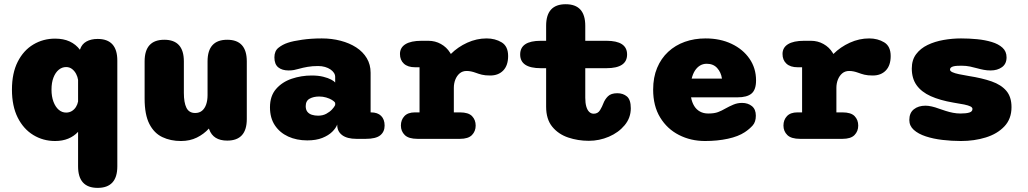

<svg xmlns="http://www.w3.org/2000/svg" viewBox="-20 -674 4992 932"><path d="M454 238Q359 238 359 133.5V-34Q339 -12.5 311 -1Q283 10.5 247.5 10.5Q189.5 10.5 141.8 -18.5Q94 -47.5 66 -103.2Q38 -159 38 -239Q38 -319 66 -374.2Q94 -429.5 141.8 -458Q189.5 -486.5 247.5 -486.5Q288 -486.5 318 -472.8Q348 -459 368 -432.5L368.5 -434Q377 -460 399.5 -472.5Q422 -485 454 -485Q549.5 -485 549.5 -380V133.5Q549.5 238 454 238ZM301 -127.5Q316.5 -127.5 328.8 -135Q341 -142.5 348.8 -155Q356.5 -167.5 359 -181.5V-286Q357 -301 349.5 -315.2Q342 -329.5 329.8 -339Q317.5 -348.5 301 -348.5Q281 -348.5 265 -335.2Q249 -322 239.5 -297.5Q230 -273 230 -239Q230 -205.5 239.5 -180.2Q249 -155 265 -141.2Q281 -127.5 301 -127.5Z M777.5 -481Q872.5 -481 872.5 -376V-223Q872.5 -176 885 -150.8Q897.5 -125.5 927.5 -125.5Q947.5 -125.5 960.8 -136.5Q974 -147.5 980.8 -167.2Q987.5 -187 987.5 -212V-376Q987.5 -481 1083 -481Q1178 -481 1178 -376V-96Q1178 8.5 1083 8.5Q1015 8.5 995.5 -46L994 -50Q969.5 -23 935.5 -6.2Q901.5 10.5 858.5 10.5Q808 10.5 768 -8.5Q728 -27.5 705 -72.5Q682 -117.5 682 -195V-376Q682 -481 777.5 -481Z M1710.5 0Q1665 0 1641 -18Q1617 -36 1617 -67V-69.5Q1610.5 -52 1592.5 -34.2Q1574.5 -16.5 1544.5 -4.5Q1514.5 7.5 1471.5 7.5Q1420 7.5 1379 -11.2Q1338 -30 1314.2 -65.8Q1290.5 -101.5 1290.5 -153Q1290.5 -208 1320 -242Q1349.5 -276 1396 -291.8Q1442.5 -307.5 1493 -307.5Q1525 -307.5 1549 -301.5Q1573 -295.5 1587.8 -287.5Q1602.5 -279.5 1607 -273.5V-301Q1607 -311 1601 -320.2Q1595 -329.5 1584 -337Q1573 -344.5 1557.8 -349Q1542.5 -353.5 1524 -353.5Q1496.5 -353.5 1473.2 -349.5Q1450 -345.5 1431 -340Q1418.5 -336.5 1407.2 -334.2Q1396 -332 1381 -332Q1349 -332 1330.5 -347.2Q1312 -362.5 1312 -395.5Q1312 -426.5 1331.8 -442.2Q1351.5 -458 1377.5 -466.5Q1402.5 -475 1446.8 -481.2Q1491 -487.5 1542 -487.5Q1590.5 -487.5 1633.5 -476.2Q1676.5 -465 1709.2 -443.8Q1742 -422.5 1760.5 -391.5Q1779 -360.5 1779 -321V-128.5H1780.5Q1813 -128.5 1830 -111.5Q1847 -94.5 1847 -64.5Q1847 -34.5 1825.8 -17.2Q1804.5 0 1755 0ZM1607 -174.5Q1603.5 -181.5 1591.5 -188.8Q1579.5 -196 1563.2 -200.8Q1547 -205.5 1529.5 -205.5Q1502 -205.5 1483 -195Q1464 -184.5 1464 -158.5Q1464 -141.5 1472.2 -131.2Q1480.5 -121 1494.2 -116.8Q1508 -112.5 1524 -112.5Q1547 -112.5 1564 -121.8Q1581 -131 1592 -143Q1603 -155 1607 -164Z M2183 -128.5H2212.5Q2254 -128.5 2271.5 -110.2Q2289 -92 2289 -64.5Q2289 -37 2271 -18.5Q2253 0 2212.5 0H2007Q1963.5 0 1944.8 -18.5Q1926 -37 1926 -64.5Q1926 -92 1943 -110.2Q1960 -128.5 1994 -128.5H2016.5V-347.5H1995Q1959.5 -347.5 1940.5 -365Q1921.5 -382.5 1921.5 -412Q1921.5 -443 1948.2 -459.5Q1975 -476 2026 -476H2059.5Q2092.5 -476 2120.2 -460.5Q2148 -445 2164.5 -418.5L2168.5 -412Q2202.5 -446 2248.2 -466.8Q2294 -487.5 2342 -487.5Q2383.5 -487.5 2415 -468.5Q2446.5 -449.5 2446.5 -402Q2446.5 -356.5 2423 -332Q2399.5 -307.5 2359.5 -307.5Q2334.5 -307.5 2318.8 -311.5Q2303 -315.5 2288.5 -321Q2277.5 -325 2267 -327.2Q2256.5 -329.5 2245 -329.5Q2225 -329.5 2211.2 -317.8Q2197.5 -306 2190.2 -287.5Q2183 -269 2183 -247.5Z M2605 -343Q2505 -343 2505 -409.5Q2505 -476 2605 -476H2631V-549Q2631 -653.5 2726 -653.5Q2821 -653.5 2821 -549V-476H2924Q3024 -476 3024 -409.5Q3024 -343 2924 -343H2821V-199Q2821 -174 2826 -156.8Q2831 -139.5 2840.2 -130.8Q2849.5 -122 2862 -122Q2882.5 -122 2893 -139.8Q2903.5 -157.5 2908.5 -171.5Q2916 -191.5 2931 -206.5Q2946 -221.5 2976.5 -221.5Q3004.5 -221.5 3023.2 -205.8Q3042 -190 3042 -148.5Q3042 -102 3012.2 -66.2Q2982.5 -30.5 2935.8 -10.5Q2889 9.5 2838 9.5Q2785.5 9.5 2738 -6.5Q2690.5 -22.5 2660.8 -58.8Q2631 -95 2631 -156V-343Z M3402.5 10.5Q3333 10.5 3275.8 -18.8Q3218.5 -48 3184.5 -103.8Q3150.5 -159.5 3150.5 -239Q3150.5 -298.5 3169.8 -344.5Q3189 -390.5 3223.5 -422.5Q3258 -454.5 3304.2 -471Q3350.5 -487.5 3405 -487.5Q3476 -487.5 3531.2 -461.2Q3586.5 -435 3618.2 -389Q3650 -343 3650 -283.5Q3650 -238.5 3628.2 -220Q3606.5 -201.5 3559.5 -201.5H3334.5Q3339 -177 3349.8 -159.5Q3360.5 -142 3377.8 -132.5Q3395 -123 3418 -123Q3447.5 -123 3465.8 -130Q3484 -137 3500 -146.5Q3520.5 -158 3540.2 -166.2Q3560 -174.5 3582 -174.5Q3610.5 -174.5 3629.8 -159Q3649 -143.5 3649 -112.5Q3649 -82 3633.5 -64.8Q3618 -47.5 3595.5 -32.5Q3564 -11.5 3513.2 -0.5Q3462.5 10.5 3402.5 10.5ZM3337.5 -292.5H3484.5Q3480 -323 3461.2 -343.8Q3442.5 -364.5 3410.5 -364.5Q3392.5 -364.5 3378 -355.8Q3363.5 -347 3353.2 -331Q3343 -315 3337.5 -292.5Z M4040 -128.5H4069.5Q4111 -128.5 4128.5 -110.2Q4146 -92 4146 -64.5Q4146 -37 4128 -18.5Q4110 0 4069.5 0H3864Q3820.5 0 3801.8 -18.5Q3783 -37 3783 -64.5Q3783 -92 3800 -110.2Q3817 -128.5 3851 -128.5H3873.5V-347.5H3852Q3816.5 -347.5 3797.5 -365Q3778.5 -382.5 3778.5 -412Q3778.5 -443 3805.2 -459.5Q3832 -476 3883 -476H3916.5Q3949.5 -476 3977.2 -460.5Q4005 -445 4021.5 -418.5L4025.5 -412Q4059.5 -446 4105.2 -466.8Q4151 -487.5 4199 -487.5Q4240.5 -487.5 4272 -468.5Q4303.5 -449.5 4303.5 -402Q4303.5 -356.5 4280 -332Q4256.5 -307.5 4216.5 -307.5Q4191.5 -307.5 4175.8 -311.5Q4160 -315.5 4145.5 -321Q4134.5 -325 4124 -327.2Q4113.5 -329.5 4102 -329.5Q4082 -329.5 4068.2 -317.8Q4054.5 -306 4047.2 -287.5Q4040 -269 4040 -247.5Z M4644.5 10.5Q4599.5 10.5 4555 5.2Q4510.5 0 4474 -12Q4437.5 -24 4415.8 -43.5Q4394 -63 4394 -91.5Q4394 -126 4416 -143.5Q4438 -161 4472.5 -161Q4486 -161 4502.8 -157.2Q4519.5 -153.5 4538 -146.5Q4554 -141 4571 -135.5Q4588 -130 4606 -126.5Q4624 -123 4642.5 -123Q4670.5 -123 4685.5 -127.8Q4700.5 -132.5 4700.5 -145Q4700.5 -152.5 4690.5 -157.5Q4680.5 -162.5 4660 -166.8Q4639.5 -171 4607.5 -176Q4543 -187 4498 -207.2Q4453 -227.5 4429.5 -260.2Q4406 -293 4406 -341.5Q4406 -383 4427 -411Q4448 -439 4482.8 -455.8Q4517.5 -472.5 4560 -480Q4602.5 -487.5 4645 -487.5Q4683.5 -487.5 4722.5 -483.8Q4761.5 -480 4794 -470.2Q4826.5 -460.5 4846.2 -442.5Q4866 -424.5 4866 -395.5Q4866 -364 4843.8 -348Q4821.5 -332 4789 -332Q4771.5 -332 4755.5 -335Q4739.5 -338 4723.5 -342.5Q4708 -347 4688.8 -351Q4669.5 -355 4647.5 -355Q4636.5 -355 4626.5 -354.5Q4616.5 -354 4608.5 -352Q4600.5 -350 4596 -346.2Q4591.5 -342.5 4591.5 -336Q4591.5 -329 4603.2 -323.5Q4615 -318 4635.5 -313.8Q4656 -309.5 4683 -305Q4747 -295 4793.5 -278.8Q4840 -262.5 4865 -233Q4890 -203.5 4890 -154Q4890 -97 4855.5 -60.5Q4821 -24 4765.2 -6.8Q4709.5 10.5 4644.5 10.5Z"/></svg>

Font: Sono ExtraLight Monospace ExtraBold
Style: Regular
Weight: 800
Version: Version 2.112